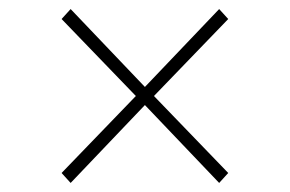

<svg xmlns="http://www.w3.org/2000/svg" viewBox="-20 -542 640 424"><path d="M136 -138 116 -160 280 -330 116 -500 136 -522 300 -350 464 -522 484 -500 320 -330 484 -160 464 -138 300 -310Z"/></svg>

Font: Source Code Pro ExtraLight
Style: Regular
Weight: 200
Monospace: yes
Designer: Paul D. Hunt, Teo Tuominen
Foundry: Adobe Systems Incorporated
Version: Version 2.030;PS 1.000;hotconv 16.6.51;makeotf.lib2.5.65220